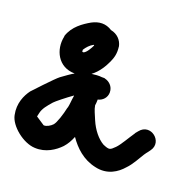

<svg xmlns="http://www.w3.org/2000/svg" viewBox="-116 -805 862 855"><g transform="rotate(20 315.0 -377.0)"><path d="M0 -173C9 -124 79 -68 134 -66C187 -63 228 -92 253 -118C268 -135 277 -151 286 -173C315 -131 356 -91 416 -78C478 -63 522 -95 547 -124C570 -147 587 -181 601 -203C606 -210 611 -218 615 -222L623 -233C661 -285 584 -346 542 -293L532 -281V-280C512 -251 490 -211 473 -194C451 -172 448 -171 417 -184C389 -200 362 -233 345 -273C335 -298 325 -316 322 -336C323 -343 324 -350 324 -360V-364C347 -369 364 -388 364 -412C364 -442 341 -459 322 -463L320 -464H307C294 -466 272 -464 259 -462C290 -485 309 -519 320 -543C330 -565 336 -586 332 -617V-619C326 -647 305 -669 274 -675C243 -695 211 -693 179 -676C146 -657 104 -629 88 -580V-576C74 -512 108 -438 188 -438C170 -428 153 -415 132 -400C114 -387 29 -295 29 -295C9 -268 -11 -225 0 -173ZM96 -201C96 -202 97 -207 100 -219C105 -241 120 -259 141 -283C148 -291 189 -324 219 -345V-342C215 -319 215 -302 211 -285L210 -284C203 -250 189 -207 178 -194C168 -183 150 -173 138 -174H137C137 -174 97 -200 96 -201ZM186 -547V-550C195 -564 207 -578 224 -587L227 -585C220 -570 206 -545 193 -540H187C187 -542 187 -541 186 -547Z"/></g></svg>

Font: Stray Cat
Style: ExBlk
Weight: 1000
Version: Version 1.0